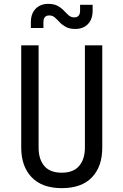

<svg xmlns="http://www.w3.org/2000/svg" viewBox="-20 -965 640 995"><path d="M300 10Q198 10 144 -46.5Q90 -103 90 -200V-730H180V-200Q180 -140 209.5 -105Q239 -70 300 -70Q360 -70 390 -105Q420 -140 420 -200V-730H510V-200Q510 -102 456.5 -46Q403 10 300 10ZM370 -815Q340 -815 321 -825.5Q302 -836 289 -850Q276 -864 264 -874.5Q252 -885 235 -885Q205 -885 205 -850V-820H140V-850Q140 -895 165 -920Q190 -945 230 -945Q260 -945 279 -934.5Q298 -924 311 -910Q324 -896 336 -885.5Q348 -875 365 -875Q395 -875 395 -910V-940H460V-910Q460 -865 435.5 -840Q411 -815 370 -815Z"/></svg>

Font: JetBrainsMonoNL NFM
Style: Regular
Weight: 400
Monospace: yes
Designer: Philipp Nurullin, Konstantin Bulenkov
Foundry: JetBrains
Version: Version 2.304; ttfautohint (v1.8.4.7-5d5b);Nerd Fonts 3.3.0